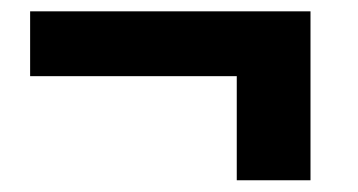

<svg xmlns="http://www.w3.org/2000/svg" viewBox="-20 -448 619 332"><path d="M32.1 -428.4H516.9V-316.3H32.1ZM389.4 -428.4H516.9V-136.3H389.4Z"/></svg>

Font: Alexandria
Style: Regular
Weight: 400
Designer: Mohamed Gaber
Foundry: Kief Type Foundry
Version: Version 5.100